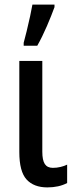

<svg xmlns="http://www.w3.org/2000/svg" viewBox="-20 -805 328 835"><path d="M164 -540V-145Q164 -108 175 -91.5Q186 -75 210 -75Q227 -75 243.5 -79Q260 -83 272 -89V-9Q236 10 186 10Q127 10 95.5 -24.5Q64 -59 64 -144V-540ZM83 -606V-619Q88 -637 96 -669.5Q104 -702 111 -734.5Q118 -767 121 -785H217V-774Q204 -738 184 -691.5Q164 -645 142 -606Z"/></svg>

Font: Avrile Sans Condensed Medium
Style: Regular
Weight: 500
Width: 3
Designer: Monotype Design Team
Foundry: Monotype Imaging Inc.
Version: Version 2.001;September 10, 2019;FontCreator 11.5.0.2425 64-